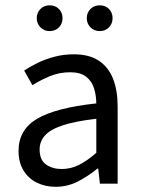

<svg xmlns="http://www.w3.org/2000/svg" viewBox="-20 -707 544 739"><path d="M194.3 12Q153.6 12 121.2 -4.3Q88.8 -20.5 70.1 -51.5Q51.4 -82.4 51.4 -126.2Q51.4 -208 123.4 -250.2Q195.4 -292.3 350.7 -309Q350.5 -339.5 342 -367Q333.5 -394.6 311.5 -411.7Q289.4 -428.9 249.9 -428.9Q208.1 -428.9 171.1 -413.4Q134 -397.9 104.9 -379L73 -435.4Q95.3 -450.4 125 -464.9Q154.7 -479.4 189.9 -488.7Q225.1 -498 264.1 -498Q323.2 -498 360.4 -473.3Q397.6 -448.6 415.2 -403.6Q432.8 -358.6 432.8 -297.7V0H364.5L358.1 -57.9H354.8Q319.7 -29.1 279.8 -8.5Q239.9 12 194.3 12ZM217.2 -56.5Q252.6 -56.5 284.1 -72.3Q315.6 -88.1 350.7 -118.9V-249.9Q269 -240.4 221.3 -224.5Q173.6 -208.6 153 -185.6Q132.5 -162.7 132.5 -131.5Q132.5 -91.2 157.3 -73.8Q182.1 -56.5 217.2 -56.5ZM171.1 -587.3Q150 -587.3 135.7 -601.7Q121.4 -616.2 121.4 -636.9Q121.4 -658.3 135.7 -672.5Q150 -686.6 171.1 -686.6Q192.8 -686.6 206.8 -672.5Q220.7 -658.3 220.7 -636.9Q220.7 -616.2 206.8 -601.7Q192.8 -587.3 171.1 -587.3ZM363.7 -587.3Q342.6 -587.3 328.3 -601.7Q314 -616.2 314 -636.9Q314 -658.3 328.3 -672.5Q342.6 -686.6 363.7 -686.6Q385.4 -686.6 399.4 -672.5Q413.3 -658.3 413.3 -636.9Q413.3 -616.2 399.4 -601.7Q385.4 -587.3 363.7 -587.3Z"/></svg>

Font: Source Sans 3
Style: Regular
Weight: 200
Designer: Paul D. Hunt
Foundry: Adobe
Version: Version 3.046;hotconv 1.0.118;makeotfexe 2.5.65603